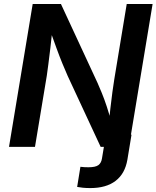

<svg xmlns="http://www.w3.org/2000/svg" viewBox="-20 -748 797 978"><path d="M373 204.1 389.6 101.6Q399.4 103 410.4 103.5Q421.4 104 430.7 104Q466.3 104 481.2 93Q496.1 82 499.5 58.6L519.5 -62H649.9L628.9 65.4Q616.7 136.7 568.8 173.3Q521 210 439.9 210Q419.4 210 402.1 208.3Q384.8 206.5 373 204.1ZM25.9 0 146.5 -727.5H290.5L476.6 -326.2Q486.3 -304.2 498.8 -273.9Q511.2 -243.7 523.9 -205.3Q536.6 -167 548.3 -121.1L534.7 -115.7Q537.6 -155.3 542.5 -197.8Q547.4 -240.2 552.5 -278.8Q557.6 -317.4 562 -343.3L625.5 -727.5H757.3L636.7 0H492.7L324.7 -361.3Q311 -392.1 297.4 -425.5Q283.7 -459 268.1 -501.7Q252.4 -544.4 231.4 -603.5L248 -606.9Q242.2 -550.8 236.6 -503.7Q231 -456.5 226.3 -420.7Q221.7 -384.8 218.3 -361.8L158.2 0Z"/></svg>

Font: Inter 17pt SemiBold
Style: Italic
Weight: 600
Italic angle: -9.3988°
Version: Version 4.001;git-66647c0bb